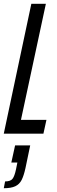

<svg xmlns="http://www.w3.org/2000/svg" viewBox="-22 -708 304 1017"><path d="M-2 0 144 -688H221L89 -73H224L208 0ZM63 188 70 153H38L58 62H138L113 182Q104 223 92.5 245.5Q81 268 59 278.5Q37 289 -2 289L5 253Q33 253 44 239.5Q55 226 63 188Z"/></svg>

Font: Saira Ultra Condensed Medium
Style: Italic
Weight: 500
Width: 1
Italic angle: -12°
Designer: Hector Gatti with collaboration of the Omnibus-Type team
Foundry: Omnibus-Type
Version: Version 1.001; ttfautohint (v1.8)